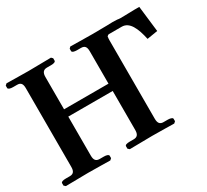

<svg xmlns="http://www.w3.org/2000/svg" viewBox="-131 -847 1128 1048"><g transform="rotate(-30 432.5 -323.0)"><path d="M491 -75C491 -50 483 -35 458 -35H433C414 -35 403 -31 403 -23V-8L413 1C413 1 519 -1 554 -1C593 -1 693 1 693 1L703 -8V-23C703 -31 688 -35 673 -35H646C624 -35 614 -47 614 -75V-571C614 -581 615 -587 616 -589H614C619 -597 624 -600 629 -600H709C758 -600 782 -546 798 -472L865 -483L846 -646C832 -646 796 -646 779 -645C762 -645 746 -644 726 -644C719 -644 714 -645 707 -646C699 -646 688 -647 678 -647L641 -646C611 -646 572 -645 551 -645C512 -645 412 -647 412 -647L403 -638V-623C403 -615 417 -611 433 -611H458C482 -611 491 -599 491 -571V-367H211V-571C211 -596 220 -611 244 -611H270C288 -611 299 -615 299 -623V-638L290 -647C290 -647 184 -645 148 -645C109 -645 10 -647 10 -647L0 -638V-623C0 -615 14 -611 30 -611H56C79 -611 88 -599 88 -571V-75C88 -50 80 -35 56 -35H30C12 -35 0 -31 0 -23V-8L10 1C10 1 116 -1 151 -1C190 -1 290 1 290 1L300 -8V-23C300 -31 286 -35 270 -35H244C221 -35 211 -47 211 -75V-321H491Z"/></g></svg>

Font: Libertinus Serif Semibold
Style: Regular
Weight: 600
Designer: Philipp H. Poll, Khaled Hosny
Foundry: Caleb Maclennan
Version: Version 7.050;RELEASE